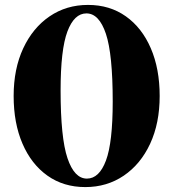

<svg xmlns="http://www.w3.org/2000/svg" viewBox="-20 -748 705 781"><path d="M338 -728Q426.5 -728 492 -681.5Q557.5 -635 593.5 -551.5Q629.5 -468 629.5 -357.5Q629.5 -247 590.8 -163.5Q552 -80 483.5 -33.5Q415 13 327 13Q238.5 13 173 -33.5Q107.5 -80 71.5 -163.5Q35.5 -247 35.5 -357.5Q35.5 -468 74.5 -551.5Q113.5 -635 181.8 -681.5Q250 -728 338 -728ZM333.5 -21.5Q383.5 -21.5 411 -95Q438.5 -168.5 438.5 -335Q438.5 -527.5 410.8 -610.5Q383 -693.5 331.5 -693.5Q282 -693.5 254.2 -620Q226.5 -546.5 226.5 -380Q226.5 -187.5 254.5 -104.5Q282.5 -21.5 333.5 -21.5Z"/></svg>

Font: Newsreader Display
Style: Bold
Weight: 700
Designer: Hugues Gentile
Foundry: Production Type
Version: Version 1.001